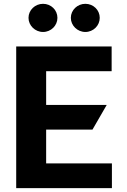

<svg xmlns="http://www.w3.org/2000/svg" viewBox="-20 -966 653 986"><path d="M63.2 -727.3V0H554.7V-126.8H217V-300.4H454.9L528.1 -427.2H217V-600.5H553.3V-727.3ZM343.8 -874.3C343.8 -834.9 377.5 -801.8 418.3 -801.8C459.5 -801.8 492.2 -834.9 492.2 -874.3C492.2 -914.4 459.5 -946.4 418.3 -946.4C377.5 -946.4 343.8 -914.4 343.8 -874.3ZM201 -801.8C242.2 -801.8 274.9 -834.9 274.9 -874.3C274.9 -914.4 242.2 -946.4 201 -946.4C160.2 -946.4 126.4 -914.4 126.4 -874.3C126.4 -834.9 160.2 -801.8 201 -801.8Z"/></svg>

Font: Inter-Hewn
Style: Bold
Weight: 700
Designer: Rasmus Andersson
Foundry: rsms
Version: Version 3.012;git-f93a4a705